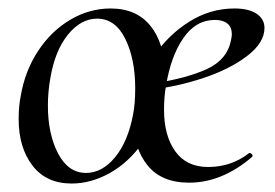

<svg xmlns="http://www.w3.org/2000/svg" viewBox="-20 -419 650 453"><path d="M24 -138Q24 -169 29 -193Q39 -252 70 -299Q101 -346 146 -372.5Q191 -399 241 -399Q302 -399 335 -358Q368 -317 368 -250Q368 -223 362 -193Q350 -130 317 -83Q284 -36 239.5 -11Q195 14 149 14Q89 14 56.5 -28.5Q24 -71 24 -138ZM294 -149Q299 -174 299 -211Q299 -280 275.5 -327.5Q252 -375 209 -375Q171 -375 140.5 -337.5Q110 -300 99 -236Q93 -203 93 -170Q93 -103 117 -57Q141 -11 183 -11Q221 -11 251.5 -48Q282 -85 294 -149ZM295 -134Q295 -160 299 -181Q309 -235 342.5 -285.5Q376 -336 426 -367.5Q476 -399 533 -399Q567 -399 585.5 -386.5Q604 -374 604 -353Q604 -318 562.5 -286.5Q521 -255 458.5 -234.5Q396 -214 338 -208L341 -222Q420 -234 468 -256Q516 -278 525 -324Q527 -334 527 -338Q527 -355 516.5 -363.5Q506 -372 487 -372Q442 -372 412.5 -329Q383 -286 372 -218Q367 -193 367 -160Q367 -99 393.5 -62Q420 -25 471 -25Q526 -25 568 -58H569Q572 -58 574.5 -55Q577 -52 575 -49Q504 12 426 12Q361 12 328 -29Q295 -70 295 -134Z"/></svg>

Font: Cormorant Infant Medium
Style: Italic
Weight: 500
Italic angle: -10°
Designer: Christian Thalmann (Catharsis Fonts)
Foundry: Catharsis Fonts
Version: Version 4.000